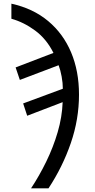

<svg xmlns="http://www.w3.org/2000/svg" viewBox="-20 -785 517 1045"><path d="M149 240Q194 172 232 94Q270 16 294 -66Q318 -148 321 -229L128 -155L106 -222L322 -302Q322 -333 315.5 -368.5Q309 -404 299 -430L88 -350L65 -418L271 -497Q233 -573 171.5 -618.5Q110 -664 42 -683V-765Q160 -739 242 -670.5Q324 -602 367 -500Q410 -398 410 -270Q410 -136 365.5 -6.5Q321 123 244 240Z"/></svg>

Font: BC Sans
Style: Italic
Weight: 400
Italic angle: -12°
Designer: Monotype Design Team
Designer: Province of B.C.
Foundry: Monotype Imaging Inc.
Version: Version 2.000;GOOG;noto-source:20170915:90ef993387c0